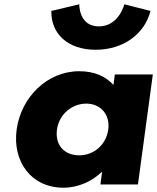

<svg xmlns="http://www.w3.org/2000/svg" viewBox="-20 -860 732 895"><path d="M559.6 -840C559.6 -840 534.6 -737 440.6 -737C346.6 -737 349.6 -840 349.6 -840L219.4 -809C216.9 -702 296.9 -628 425.9 -628C554.9 -628 654.9 -702 681.4 -809ZM57.6 -256C37.3 -106 126 15 276 15C346 15 410.2 -16 453.8 -58H455.8L448 0H623L692.4 -513H515.4L508.7 -464C472.3 -505 418.4 -528 349.4 -528C199.4 -528 77.9 -406 57.6 -256ZM245.6 -256C255.2 -327 315 -377 382 -377C448 -377 494.2 -327 484.6 -256C475.1 -186 418.4 -136 349.4 -136C277.4 -136 236.1 -186 245.6 -256Z"/></svg>

Font: Hussar Techniczny
Style: Bold 
Weight: 700
Foundry: Cannot Into Space Fonts
Version: Version 0.77